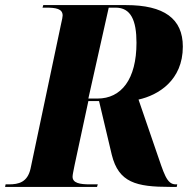

<svg xmlns="http://www.w3.org/2000/svg" viewBox="-54 -734 771 754"><path d="M-34 0H327L330 -10H299C260 -10 231 -15 231 -40C231 -48 234 -60 239 -86L293 -337H335L385 -126C412 -17 481 0 614 0H640L642 -10H636C600 -10 590 -53 559 -142L490 -343C567 -360 664 -418 664 -551C664 -661 590 -714 441 -714H116L113 -704H126C165 -704 192 -700 192 -673C192 -668 190 -658 185 -636L66 -72C54 -18 19 -10 -19 -10H-32ZM329 -347H293L373 -704H400C460 -704 482 -654 482 -566C482 -422 422 -347 329 -347Z"/></svg>

Font: Noto Serif Display SemiCondensed ExtraBold
Style: Italic
Weight: 800
Width: 4
Italic angle: -12°
Designer: Monotype Design Team
Foundry: Monotype Imaging Inc.
Version: Version 2.009